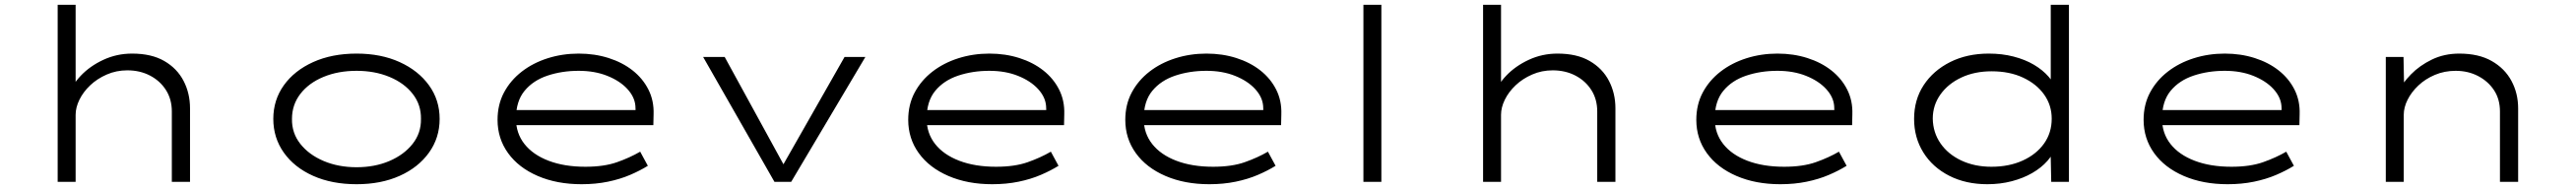

<svg xmlns="http://www.w3.org/2000/svg" viewBox="-20 -760 10764 790"><path d="M221 0V-740H296V-368L266 -358Q279 -403 317.5 -443.5Q356 -484 412 -510Q468 -536 532 -536Q613 -536 666.5 -505Q720 -474 747 -422Q774 -370 774 -307V0H698V-294Q698 -345 673.5 -383.5Q649 -422 607 -444Q565 -466 512 -466Q466 -466 426 -448.5Q386 -431 357 -403.5Q328 -376 312 -343.5Q296 -311 296 -280V0H259Q239 0 229.5 0Q220 0 221 0Z M1470 10Q1367 10 1288.5 -25Q1210 -60 1166 -122Q1122 -184 1122 -263Q1122 -342 1166 -403.5Q1210 -465 1288.5 -500.5Q1367 -536 1470 -536Q1572 -536 1650 -500.5Q1728 -465 1772.5 -403.5Q1817 -342 1817 -263Q1817 -184 1772.5 -122Q1728 -60 1650 -25Q1572 10 1470 10ZM1470 -61Q1546 -61 1607 -87Q1668 -113 1704 -158.5Q1740 -204 1739 -263Q1740 -322 1704.5 -367.5Q1669 -413 1607.5 -438.5Q1546 -464 1470 -464Q1393 -464 1331.5 -438.5Q1270 -413 1235 -367.5Q1200 -322 1200 -263Q1199 -204 1235 -158.5Q1271 -113 1332.5 -87Q1394 -61 1470 -61Z M2410 10Q2307 10 2227 -24.5Q2147 -59 2103 -120Q2059 -181 2059 -259Q2059 -323 2086 -373.5Q2113 -424 2160 -460.5Q2207 -497 2268.5 -516.5Q2330 -536 2398 -536Q2465 -536 2523 -517.5Q2581 -499 2623.5 -465.5Q2666 -432 2689.5 -385.5Q2713 -339 2711 -282L2710 -237H2128L2117 -300H2653L2636 -293L2635 -317Q2632 -355 2601 -388.5Q2570 -422 2517.5 -443Q2465 -464 2398 -464Q2328 -464 2268 -444Q2208 -424 2172 -380.5Q2136 -337 2136 -264Q2136 -203 2171.5 -158Q2207 -113 2272.5 -88Q2338 -63 2426 -63Q2504 -63 2558 -82Q2612 -101 2655 -126L2687 -67Q2655 -47 2613 -29Q2571 -11 2520 -0.5Q2469 10 2410 10Z M3216 0 2918 -522H3008L3262 -58L3238 -46L3509 -522H3596L3286 0Z M4126 10Q4023 10 3943 -24.5Q3863 -59 3819 -120Q3775 -181 3775 -259Q3775 -323 3802 -373.5Q3829 -424 3876 -460.5Q3923 -497 3984.5 -516.5Q4046 -536 4114 -536Q4181 -536 4239 -517.5Q4297 -499 4339.5 -465.5Q4382 -432 4405.5 -385.5Q4429 -339 4427 -282L4426 -237H3844L3833 -300H4369L4352 -293L4351 -317Q4348 -355 4317 -388.5Q4286 -422 4233.5 -443Q4181 -464 4114 -464Q4044 -464 3984 -444Q3924 -424 3888 -380.5Q3852 -337 3852 -264Q3852 -203 3887.5 -158Q3923 -113 3988.5 -88Q4054 -63 4142 -63Q4220 -63 4274 -82Q4328 -101 4371 -126L4403 -67Q4371 -47 4329 -29Q4287 -11 4236 -0.5Q4185 10 4126 10Z M5033 10Q4930 10 4850 -24.5Q4770 -59 4726 -120Q4682 -181 4682 -259Q4682 -323 4709 -373.5Q4736 -424 4783 -460.5Q4830 -497 4891.5 -516.5Q4953 -536 5021 -536Q5088 -536 5146 -517.5Q5204 -499 5246.5 -465.5Q5289 -432 5312.5 -385.5Q5336 -339 5334 -282L5333 -237H4751L4740 -300H5276L5259 -293L5258 -317Q5255 -355 5224 -388.5Q5193 -422 5140.5 -443Q5088 -464 5021 -464Q4951 -464 4891 -444Q4831 -424 4795 -380.5Q4759 -337 4759 -264Q4759 -203 4794.5 -158Q4830 -113 4895.5 -88Q4961 -63 5049 -63Q5127 -63 5181 -82Q5235 -101 5278 -126L5310 -67Q5278 -47 5236 -29Q5194 -11 5143 -0.5Q5092 10 5033 10Z M5677 0V-740H5752V0Z M6177 0V-740H6252V-368L6222 -358Q6235 -403 6273.5 -443.5Q6312 -484 6368 -510Q6424 -536 6488 -536Q6569 -536 6622.5 -505Q6676 -474 6703 -422Q6730 -370 6730 -307V0H6654V-294Q6654 -345 6629.5 -383.5Q6605 -422 6563 -444Q6521 -466 6468 -466Q6422 -466 6382 -448.5Q6342 -431 6313 -403.5Q6284 -376 6268 -343.5Q6252 -311 6252 -280V0H6215Q6195 0 6185.5 0Q6176 0 6177 0Z M7419 10Q7316 10 7236 -24.5Q7156 -59 7112 -120Q7068 -181 7068 -259Q7068 -323 7095 -373.5Q7122 -424 7169 -460.5Q7216 -497 7277.5 -516.5Q7339 -536 7407 -536Q7474 -536 7532 -517.5Q7590 -499 7632.5 -465.5Q7675 -432 7698.5 -385.5Q7722 -339 7720 -282L7719 -237H7137L7126 -300H7662L7645 -293L7644 -317Q7641 -355 7610 -388.5Q7579 -422 7526.5 -443Q7474 -464 7407 -464Q7337 -464 7277 -444Q7217 -424 7181 -380.5Q7145 -337 7145 -264Q7145 -203 7180.5 -158Q7216 -113 7281.5 -88Q7347 -63 7435 -63Q7513 -63 7567 -82Q7621 -101 7664 -126L7696 -67Q7664 -47 7622 -29Q7580 -11 7529 -0.5Q7478 10 7419 10Z M8284 10Q8194 10 8124.5 -25.5Q8055 -61 8016.5 -123Q7978 -185 7978 -263Q7978 -343 8018 -404Q8058 -465 8128.5 -500.5Q8199 -536 8290 -536Q8346 -536 8394 -523.5Q8442 -511 8478.5 -489.5Q8515 -468 8540 -439.5Q8565 -411 8575 -378L8549 -385V-740H8625V0H8551L8548 -147L8569 -148Q8561 -117 8535.5 -88Q8510 -59 8472 -37Q8434 -15 8386 -2.5Q8338 10 8284 10ZM8301 -63Q8375 -63 8432 -89Q8489 -115 8521 -160Q8553 -205 8553 -264Q8553 -320 8521.5 -364.5Q8490 -409 8433.5 -435.5Q8377 -462 8302 -462Q8231 -462 8175.5 -436Q8120 -410 8088 -365Q8056 -320 8056 -264Q8057 -206 8088.5 -160.5Q8120 -115 8175.5 -89Q8231 -63 8301 -63Z M9288 10Q9185 10 9105 -24.5Q9025 -59 8981 -120Q8937 -181 8937 -259Q8937 -323 8964 -373.5Q8991 -424 9038 -460.5Q9085 -497 9146.5 -516.5Q9208 -536 9276 -536Q9343 -536 9401 -517.5Q9459 -499 9501.5 -465.5Q9544 -432 9567.5 -385.5Q9591 -339 9589 -282L9588 -237H9006L8995 -300H9531L9514 -293L9513 -317Q9510 -355 9479 -388.5Q9448 -422 9395.5 -443Q9343 -464 9276 -464Q9206 -464 9146 -444Q9086 -424 9050 -380.5Q9014 -337 9014 -264Q9014 -203 9049.5 -158Q9085 -113 9150.5 -88Q9216 -63 9304 -63Q9382 -63 9436 -82Q9490 -101 9533 -126L9565 -67Q9533 -47 9491 -29Q9449 -11 9398 -0.5Q9347 10 9288 10Z M9949 0V-522H10023L10026 -373L9999 -374Q10018 -412 10054 -449Q10090 -486 10141.5 -511Q10193 -536 10256 -536Q10337 -536 10391.5 -505Q10446 -474 10474 -422Q10502 -370 10502 -307V0H10426V-294Q10426 -345 10401.5 -382.5Q10377 -420 10335 -442Q10293 -464 10241 -464Q10194 -464 10154 -447Q10114 -430 10085 -402.5Q10056 -375 10040 -343Q10024 -311 10024 -280V0H9987Q9972 0 9962.5 0Q9953 0 9949 0Z"/></svg>

Font: Lexend Zetta Light
Style: Regular
Weight: 300
Designer: Bonnie Shaver-Troup, Thomas Jockin
Foundry: Lexend
Version: Version 1.007